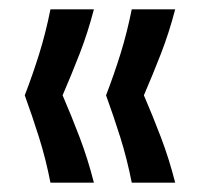

<svg xmlns="http://www.w3.org/2000/svg" viewBox="-20 -473 435 411"><path d="M88 -82Q78 -133 63.5 -179Q49 -225 33 -269Q50 -313 64 -358Q78 -403 88 -453H181Q168 -403 150.5 -358Q133 -313 114 -269Q133 -225 150.5 -179Q168 -133 181 -82ZM262 -82Q252 -133 237.5 -179Q223 -225 207 -269Q224 -313 238 -358Q252 -403 262 -453H355Q342 -403 324.5 -358Q307 -313 288 -269Q307 -225 324.5 -179Q342 -133 355 -82Z"/></svg>

Font: Bricolage Grotesque 24pt
Style: Regular
Weight: 400
Designer: Mathieu Triay
Foundry: Atelier Triay
Version: Version 1.001;gftools[0.9.33.dev8+g029e19f]